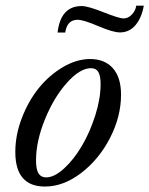

<svg xmlns="http://www.w3.org/2000/svg" viewBox="-20 -666 542 697"><path d="M415.5 -548.3Q390.1 -548.3 336.4 -571.3Q282.7 -594.2 261.7 -594.2Q223.6 -594.2 216.8 -547.9H189Q200.2 -644 276.4 -644Q299.3 -644 355.7 -621.6Q412.1 -599.1 428.7 -599.1Q445.3 -599.1 458.7 -613.3Q472.2 -627.4 474.6 -645.5H502Q494.6 -602.1 472.2 -575.2Q449.7 -548.3 415.5 -548.3ZM143.1 11.2Q35.6 11.2 35.6 -114.3Q35.6 -175.8 59.3 -237.5Q83 -299.3 120.8 -346.2Q158.7 -393.1 208.5 -422.4Q258.3 -451.7 307.1 -451.7Q360.4 -451.7 389.9 -418.2Q419.4 -384.8 419.4 -322.3Q419.4 -242.7 379.2 -164.8Q338.9 -86.9 274.4 -37.8Q210 11.2 143.1 11.2ZM147.5 -22Q177.2 -22 212.9 -54.7Q248.5 -87.4 277.3 -136.5Q306.2 -185.5 325.7 -246.6Q345.2 -307.6 345.2 -360.4Q345.2 -391.1 336.9 -404.8Q328.6 -418.5 310.5 -418.5Q270 -418.5 222.7 -365.2Q175.3 -312 143.1 -232.7Q110.8 -153.3 110.8 -84Q110.8 -50.8 119.9 -36.4Q128.9 -22 147.5 -22Z"/></svg>

Font: Elstob 10pt
Style: Italic
Weight: 400
Italic angle: -20°
Designer: Peter S. Baker
Version: Version 1.015